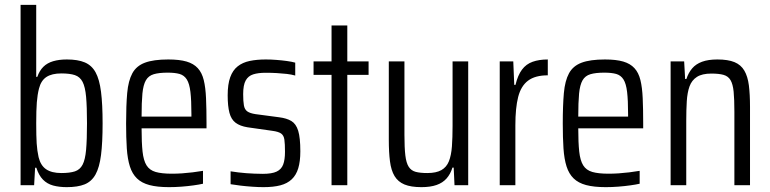

<svg xmlns="http://www.w3.org/2000/svg" viewBox="-20 -763 3172 791"><path d="M255 8Q223.8 8 198.9 1.3Q174.1 -5.5 156.9 -23.1Q139.7 -40.7 129.7 -72H124.6L120.6 0H64.8V-743H129.2V-446.4H133.7Q142.8 -472.3 158.7 -487.9Q174.6 -503.6 199 -510.8Q223.3 -518 255.5 -518Q300.7 -518 329.3 -505.9Q357.9 -493.8 373.8 -465Q389.7 -436.2 396.2 -384.7Q402.7 -333.3 402.7 -254.5Q402.7 -175.6 396.2 -124.4Q389.7 -73.2 373.5 -44.1Q357.3 -15.1 328.7 -3.5Q300.2 8 255 8ZM232.7 -50.1Q267.7 -50.1 288.6 -57Q309.4 -63.9 320.2 -84.4Q331 -104.9 334.7 -146Q338.4 -187.2 338.4 -255Q338.4 -323.3 334.7 -364.1Q331 -405 320.2 -425.8Q309.4 -446.5 288.6 -453.5Q267.7 -460.5 232.7 -460.5Q193.5 -460.5 171.2 -445.8Q148.9 -431.1 140.6 -398.1Q134.2 -373.2 131.7 -341.2Q129.2 -309.2 129.2 -255Q129.2 -202.5 131.1 -172.1Q133.1 -141.6 139 -115.5Q147.4 -81 170.2 -65.6Q193 -50.1 232.7 -50.1Z M676.5 8Q627.7 8 595.6 -0.6Q563.5 -9.2 544.2 -28Q524.8 -46.8 515.1 -77.3Q505.4 -107.9 502.4 -151.6Q499.5 -195.3 499.5 -254Q499.5 -328.5 504 -379.5Q508.6 -430.5 525.2 -461Q541.7 -491.5 577 -504.7Q612.3 -518 673.3 -518Q719.5 -518 748.7 -509.4Q777.8 -500.8 794.8 -482.2Q811.9 -463.7 819.4 -433.1Q826.9 -402.6 828.8 -358.4Q830.8 -314.2 830.8 -255.5V-234.3H563.3Q563.3 -175.3 567.3 -138.5Q571.3 -101.7 583.7 -81.8Q596.1 -61.9 621.1 -54.6Q646.1 -47.4 688.2 -47.4Q708.1 -47.4 729.6 -48.8Q751.2 -50.3 773.6 -53Q796.1 -55.7 816.3 -59.2V-6.1Q800.8 -2.5 777.3 0.7Q753.7 4 727.7 6Q701.6 8 676.5 8ZM768.6 -262V-292.2Q768.6 -350.2 764.5 -384.4Q760.4 -418.6 749.6 -435.7Q738.8 -452.8 719.9 -458.3Q700.9 -463.7 670.8 -463.7Q635.1 -463.7 613.5 -457.3Q591.8 -450.9 581 -432.2Q570.2 -413.4 566.7 -377.6Q563.3 -341.8 563.3 -282.6H788.3Z M1065.5 8Q1044 8 1019.2 6.2Q994.4 4.5 971 1.7Q947.7 -1.1 930 -4.1V-57.2Q945.9 -54.7 962.1 -52.7Q978.3 -50.7 994.7 -49.5Q1011.1 -48.3 1028.3 -47.6Q1045.5 -46.8 1063 -46.8Q1100.2 -46.8 1119.7 -56.1Q1139.3 -65.4 1146.7 -85.3Q1154.1 -105.2 1154.1 -137.3Q1154.1 -170.5 1151.6 -187.7Q1149.2 -204.9 1138.3 -212.8Q1127.4 -220.7 1101.6 -224.1L999.7 -238.6Q968.8 -243.6 950.7 -257.2Q932.5 -270.8 925.3 -298.2Q918 -325.6 918 -370.3Q918 -416.1 928.5 -444.9Q938.9 -473.7 959.2 -489.7Q979.5 -505.8 1008.8 -511.9Q1038.1 -518 1075.4 -518Q1096.5 -518 1118.8 -516.2Q1141.2 -514.5 1161.7 -511.7Q1182.3 -508.9 1196.3 -504.9V-451.8Q1180.3 -456.3 1161.3 -458.5Q1142.3 -460.7 1120.7 -461.9Q1099.1 -463.2 1074.2 -463.2Q1043.8 -463.2 1023.3 -456.7Q1002.8 -450.3 992.3 -431.6Q981.8 -412.9 981.8 -375.1Q981.8 -346 984.8 -329Q987.7 -312 998.8 -304.1Q1009.9 -296.2 1032.7 -292.8L1129.8 -279.9Q1161.1 -276 1180.4 -264.4Q1199.7 -252.8 1208.5 -224.3Q1217.3 -195.8 1217.3 -139.5Q1217.3 -98.3 1208.8 -70Q1200.3 -41.6 1181.9 -24.3Q1163.6 -7 1135.1 0.5Q1106.5 8 1065.5 8Z M1345.9 0V-454.6H1271.8V-510H1345.9V-658H1410.8V-510H1498.5V-454.6H1410.8V0Z M1716.2 8Q1672.9 8 1646.3 -3Q1619.7 -14.1 1605.5 -37.6Q1591.3 -61.2 1586.6 -98.4Q1581.8 -135.5 1581.8 -187.3V-510H1646.2V-207.5Q1646.2 -154.7 1649.9 -123.1Q1653.6 -91.6 1663.9 -75.7Q1674.2 -59.9 1692.6 -55Q1711 -50.1 1740.5 -50.1Q1777 -50.1 1798.4 -62.2Q1819.7 -74.3 1829.4 -98.6Q1839 -122.8 1841.8 -159.5Q1844.5 -196.2 1844.5 -244.9V-510H1908.9V0H1852.5L1849.1 -72.6H1844Q1835.9 -46 1819.9 -27.9Q1803.8 -9.7 1778.5 -0.9Q1753.1 8 1716.2 8Z M2038.8 0V-510H2094.6L2098.6 -413.4H2103.7Q2113.3 -453.3 2130.5 -476.2Q2147.6 -499.1 2174.3 -508.5Q2200.9 -518 2236.8 -518V-452.7Q2184.6 -452.7 2155.5 -430.7Q2126.3 -408.8 2114.7 -363.4Q2103.2 -318 2103.2 -247V0Z M2475.5 8Q2426.7 8 2394.6 -0.6Q2362.5 -9.2 2343.2 -28Q2323.8 -46.8 2314.1 -77.3Q2304.4 -107.9 2301.4 -151.6Q2298.5 -195.3 2298.5 -254Q2298.5 -328.5 2303 -379.5Q2307.6 -430.5 2324.2 -461Q2340.7 -491.5 2376 -504.7Q2411.3 -518 2472.3 -518Q2518.5 -518 2547.7 -509.4Q2576.8 -500.8 2593.8 -482.2Q2610.9 -463.7 2618.4 -433.1Q2625.9 -402.6 2627.8 -358.4Q2629.8 -314.2 2629.8 -255.5V-234.3H2362.3Q2362.3 -175.3 2366.3 -138.5Q2370.3 -101.7 2382.7 -81.8Q2395.1 -61.9 2420.1 -54.6Q2445.1 -47.4 2487.2 -47.4Q2507.1 -47.4 2528.6 -48.8Q2550.2 -50.3 2572.6 -53Q2595.1 -55.7 2615.3 -59.2V-6.1Q2599.8 -2.5 2576.3 0.7Q2552.7 4 2526.7 6Q2500.6 8 2475.5 8ZM2567.6 -262V-292.2Q2567.6 -350.2 2563.5 -384.4Q2559.4 -418.6 2548.6 -435.7Q2537.8 -452.8 2518.9 -458.3Q2499.9 -463.7 2469.8 -463.7Q2434.1 -463.7 2412.5 -457.3Q2390.8 -450.9 2380 -432.2Q2369.2 -413.4 2365.7 -377.6Q2362.3 -341.8 2362.3 -282.6H2587.3Z M2742.8 0V-510H2798.6L2802.6 -437.4H2807.7Q2816.3 -463.4 2831.6 -481.3Q2846.8 -499.2 2872.2 -508.6Q2897.6 -518 2935.6 -518Q2979.3 -518 3006 -507Q3032.6 -495.9 3046.5 -472.1Q3060.4 -448.4 3065.2 -411.5Q3069.9 -374.5 3069.9 -322.7V0H3005.5V-302.5Q3005.5 -354.7 3002.4 -385.8Q2999.2 -416.8 2989.6 -432.9Q2980.1 -449 2961.1 -454.5Q2942.2 -459.9 2910.7 -459.9Q2872.5 -459.9 2851.2 -446.2Q2829.8 -432.4 2820.7 -407.1Q2811.6 -381.7 2809.4 -345.8Q2807.2 -309.9 2807.2 -265.1V0Z"/></svg>

Font: Saira Thin Condensed
Style: Regular
Weight: 100
Width: 3
Version: Version 1.101